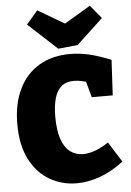

<svg xmlns="http://www.w3.org/2000/svg" viewBox="-64 -1037 748 1098"><g transform="rotate(-5 309.5 -487.5)"><path d="M332 15Q248 15 177.5 -25.5Q107 -66 64.5 -147.5Q22 -229 22 -351Q22 -468 63 -552Q104 -636 179 -680.5Q254 -725 357 -725Q413 -725 469 -711.5Q525 -698 591 -671L580 -468H460L429 -579L463 -549Q434 -560 410.5 -565Q387 -570 366 -570Q321 -570 294 -547Q267 -524 254.5 -480.5Q242 -437 242 -375Q242 -296 259.5 -245.5Q277 -195 309 -171.5Q341 -148 383 -148Q415 -148 452 -161.5Q489 -175 529 -202L602 -86Q536 -35 467 -10Q398 15 332 15ZM494 -990 557 -914 405 -772 293 -761 127 -914 192 -990 417 -858 276 -860Z"/></g></svg>

Font: Bitter Thin Black
Style: Regular
Weight: 900
Version: Version 3.020